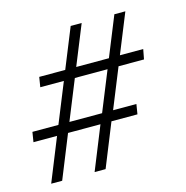

<svg xmlns="http://www.w3.org/2000/svg" viewBox="-88 -612 672 692"><g transform="rotate(-15 248.5 -265.5)"><path d="M20 0 85 -161H-3L3 -198H100L160 -346H72L78 -383H175L235 -531H276L216 -383H338L398 -531H439L379 -383H466L459 -346H364L304 -198H391L385 -161H288L223 0H182L247 -161H126L61 0ZM141 -198H263L323 -346H201Z"/></g></svg>

Font: Spectral SC Light
Style: Italic
Weight: 300
Italic angle: -10°
Designer: Jean-Baptiste Levee
Foundry: Production Type
Version: Version 2.001